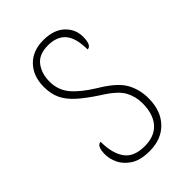

<svg xmlns="http://www.w3.org/2000/svg" viewBox="-173 -610 688 688"><g transform="rotate(-45 171.0 -265.5)"><path d="M168 10Q122 10 95.5 -7Q69 -24 57.5 -48Q46 -72 46 -94Q46 -138 67 -138Q67 -80 90 -47.5Q113 -15 168 -15Q218 -15 244.5 -45Q271 -75 271 -130Q271 -164 255 -193.5Q239 -223 184 -257Q138 -287 111.5 -311.5Q85 -336 73.5 -361.5Q62 -387 62 -421Q62 -475 93.5 -508Q125 -541 179 -541Q232 -541 260.5 -514Q289 -487 289 -449Q289 -405 268 -405Q268 -463 245.5 -489.5Q223 -516 178 -516Q132 -516 111 -488.5Q90 -461 90 -420Q90 -377 116 -346Q142 -315 194 -283Q258 -245 278.5 -208.5Q299 -172 299 -127Q299 -64 263.5 -27Q228 10 168 10Z"/></g></svg>

Font: Noto Serif Tamil Condensed Thin
Style: Regular
Weight: 100
Width: 3
Designer: Indian Type Foundry, Tom Grace, and the Monotype Design Team
Foundry: Monotype Imaging Inc.
Version: Version 2.004; ttfautohint (v1.8.4.7-5d5b)